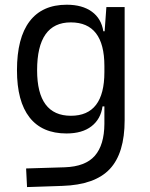

<svg xmlns="http://www.w3.org/2000/svg" viewBox="-20 -547 626 801"><path d="M92.8 233.4 88.9 155.8 250 150.9Q336.4 147.9 375.7 102.8Q415 57.6 415.5 -30.3V-103H407.7Q400.4 -50.3 361.8 -20.3Q323.2 9.8 257.3 9.8Q155.8 9.8 103.3 -57.1Q50.8 -124 50.8 -253.9Q50.8 -388.7 103.5 -458Q156.2 -527.3 258.3 -527.3Q323.2 -527.3 363 -498.5Q402.8 -469.7 411.1 -416.5H416.5L423.8 -517.6H500V-45.9Q500 92.3 438 158.2Q376 224.1 240.2 228.5ZM415.5 -271.5Q415.5 -453.6 275.4 -453.6Q134.8 -453.6 134.8 -253.9Q134.8 -64 275.9 -64Q415.5 -64 415.5 -246.1Z"/></svg>

Font: Cascadia Mono NF SemiLight
Style: Regular
Weight: 350
Monospace: yes
Designer: Aaron Bell
Foundry: Saja Typeworks
Version: Version 2404.023; ttfautohint (v1.8.4)